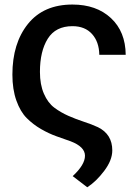

<svg xmlns="http://www.w3.org/2000/svg" viewBox="-20 -583 593 824"><path d="M33.2 -262.7Q33.2 -397.5 100.1 -480.5Q167 -563.5 291 -563.5Q393.6 -563.5 456.1 -505.4Q518.6 -447.3 519.5 -347.7H406.2Q405.3 -403.3 375 -437Q344.7 -470.7 291 -470.7Q218.8 -470.7 185.1 -417Q151.4 -363.3 151.4 -274.4Q151.4 -219.7 168.5 -180.7Q185.5 -141.6 212.9 -121.1Q240.2 -100.6 273.4 -85.9Q306.6 -71.3 339.8 -60.5Q373 -49.8 400.4 -37.1Q461.9 -6.8 461.9 62.5Q461.9 104.5 427.2 150.4Q392.6 196.3 354.5 220.7L292 172.9Q344.7 124 344.7 85.4Q344.7 46.9 283.2 23.4Q255.9 13.7 222.7 2Q189.5 -9.8 155.8 -29.3Q122.1 -48.8 94.7 -76.2Q67.4 -103.5 50.3 -151.4Q33.2 -199.2 33.2 -262.7Z"/></svg>

Font: GenEi M Gothic v2 Medium
Style: Regular
Weight: 500
Version: Version 2.0